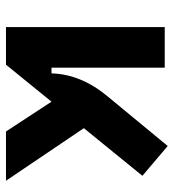

<svg xmlns="http://www.w3.org/2000/svg" viewBox="10 -576 567 626"><g transform="rotate(90 293.0 -263.5)"><path d="M68.8 0V-517.6H201.2V-148.4H219.7Q222.7 -245.1 294.9 -331.5L456.5 -527.3L553.7 -444.8L398.4 -253.9L569.8 0H409.2L312 -148.4L191.4 0Z"/></g></svg>

Font: Cascadia Code PL
Style: Bold
Weight: 700
Monospace: yes
Designer: Aaron Bell
Foundry: Saja Typeworks
Version: Version 2404.023; ttfautohint (v1.8.4)